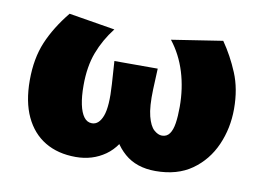

<svg xmlns="http://www.w3.org/2000/svg" viewBox="-57 -523 859 624"><g transform="rotate(10 372.5 -211.5)"><path d="M226 16Q167 16 124.5 -9.5Q82 -35 59 -84Q36 -133 36 -204Q36 -276 59 -330.5Q82 -385 126 -439L278 -414Q246 -373 228.5 -326.5Q211 -280 211 -218Q211 -181 216.5 -155Q222 -129 232.5 -115Q243 -101 259 -101Q282 -101 294 -132.5Q306 -164 301 -238L296 -313H439L436 -244Q434 -187 442 -156Q450 -125 463.5 -113Q477 -101 490 -101Q506 -101 515 -113.5Q524 -126 527.5 -149Q531 -172 531 -203Q531 -264 514.5 -317.5Q498 -371 465 -413L633 -439Q663 -396 684.5 -344.5Q706 -293 706 -227Q706 -163 681.5 -107.5Q657 -52 609 -18Q561 16 489 16Q426 16 386.5 -18.5Q347 -53 334 -106H386Q365 -43 323 -13.5Q281 16 226 16Z"/></g></svg>

Font: Ysabeau Infant Black
Style: Regular
Weight: 900
Designer: Christian Thalmann (Catharsis Fonts)
Version: Version 2.001;gftools[0.9.30]; featfreeze: ss01,ss02,lnum